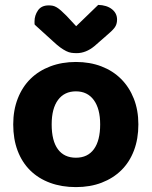

<svg xmlns="http://www.w3.org/2000/svg" viewBox="-20 -749 620 784"><path d="M545 -241Q545 -182 527 -134.5Q509 -87 475.5 -54Q442 -21 395 -3Q348 15 290 15Q232 15 184.5 -2.5Q137 -20 103.5 -53Q70 -86 52 -133.5Q34 -181 34 -241Q34 -299 52.5 -346.5Q71 -394 104.5 -427Q138 -460 185.5 -478Q233 -496 290 -496Q347 -496 394 -478Q441 -460 474.5 -426.5Q508 -393 526.5 -346Q545 -299 545 -241ZM290 -376Q243 -376 217 -341Q191 -306 191 -241Q191 -174 216.5 -139.5Q242 -105 290 -105Q338 -105 363.5 -140Q389 -175 389 -241Q389 -305 363 -340.5Q337 -376 290 -376ZM291 -642 381 -729Q416 -728 437 -711.5Q458 -695 458 -669Q458 -649 447.5 -635.5Q437 -622 414 -603L366 -561Q331 -532 293 -532Q281 -532 271 -533.5Q261 -535 250 -540.5Q239 -546 226.5 -555Q214 -564 198 -579L122 -648Q121 -650 121 -654Q121 -658 121 -662Q121 -686 135 -706.5Q149 -727 179 -727Q188 -727 195.5 -725.5Q203 -724 211.5 -719Q220 -714 229.5 -705.5Q239 -697 252 -684Z"/></svg>

Font: Baloo Da 2
Style: Bold
Weight: 700
Designer: Noopur Datye, Sulekha Rajkumar and Ek Type
Foundry: Ek Type
Version: Version 1.640;hotconv 1.0.111;makeotfexe 2.5.65597; ttfautoh